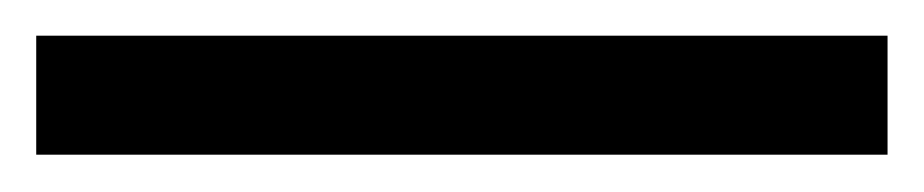

<svg xmlns="http://www.w3.org/2000/svg" viewBox="-20 21 510 106"><path d="M0 106.4V40.7H470V106.4Z"/></svg>

Font: Literata 36pt SemiBold
Style: Regular
Weight: 600
Designer: Latin by Veronika Burian and Jose Scaglione. Greek by Irene Vlachou. Cyrillic by Vera Evstafieva.
Foundry: TypeTogether
Version: Version 3.002